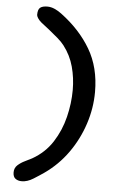

<svg xmlns="http://www.w3.org/2000/svg" viewBox="-60 -892 591 987"><g transform="rotate(5 235.0 -399.0)"><path d="M90 54Q71 54 58 44.5Q45 35 45 12Q45 -11 61 -25.5Q77 -40 98 -50Q119 -60 134 -68Q199 -105 237.5 -165Q276 -225 293.5 -296Q311 -367 311 -436Q311 -498 295.5 -555.5Q280 -613 243 -661Q231 -677 208.5 -696.5Q186 -716 162 -735Q138 -754 121 -767Q108 -778 101.5 -788.5Q95 -799 95 -805Q95 -833 107 -842.5Q119 -852 144 -852Q163 -852 182 -843.5Q201 -835 218 -822Q316 -749 371 -655.5Q426 -562 426 -436Q426 -352 399 -270Q372 -188 322.5 -118.5Q273 -49 203 0Q180 16 149.5 35Q119 54 90 54Z"/></g></svg>

Font: Fuzzy Bubbles
Style: Bold
Weight: 700
Designer: Robert E. Leuschke
Foundry: Robert E. Leuschke
Version: Version 1.010; ttfautohint (v1.8.3)